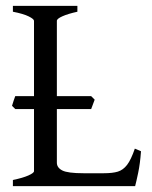

<svg xmlns="http://www.w3.org/2000/svg" viewBox="-20 -635 517 655"><path d="M291 -263H32L21 -274Q26 -291 32 -307H291L303 -295ZM461 -119Q458 -77 451.5 -46Q445 -15 441 0H24V-21Q58 -28 77 -36.5Q96 -45 96 -51V-564Q96 -570 78 -579Q60 -588 24 -595V-615H244V-595Q212 -588 193 -579.5Q174 -571 174 -564V-80Q174 -63 192.5 -53.5Q211 -44 265 -44H334Q364 -44 382 -49.5Q400 -55 413.5 -72.5Q427 -90 440 -128Z"/></svg>

Font: ChillKai
Style: Regular
Weight: 400
Designer: ChillType
Foundry: 寒蝉字型
Version: Version 2.000